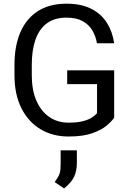

<svg xmlns="http://www.w3.org/2000/svg" viewBox="-20 -741 721 1056"><path d="M607.9 -93.3Q594.7 -74.2 566.2 -50Q537.6 -25.9 487.1 -8.1Q436.5 9.8 356.4 9.8Q270 9.8 202.9 -30.3Q135.7 -70.3 97.7 -146Q59.6 -221.7 59.6 -327.6V-383.8Q59.6 -489.7 92.8 -565.2Q126 -640.6 189.7 -680.7Q253.4 -720.7 345.2 -720.7Q426.8 -720.7 481.9 -692.6Q537.1 -664.6 568.1 -615.2Q599.1 -565.9 607.9 -502.9H513.2Q506.8 -541.5 488 -573.5Q469.2 -605.5 434.6 -624.8Q399.9 -644 345.7 -644Q279.8 -644 237.5 -612.5Q195.3 -581.1 175 -522.9Q154.8 -464.8 154.8 -384.8V-327.6Q154.8 -245.6 180.2 -187.3Q205.6 -128.9 251 -97.7Q296.4 -66.4 356.9 -66.4Q407.2 -66.4 438.2 -75Q469.2 -83.5 486.8 -95.5Q504.4 -107.4 513.7 -118.2V-278.3H349.6V-354H607.9ZM402.8 153.3Q402.8 197.8 388.2 230Q373.5 262.2 332.5 295.4L280.8 260.3Q292.5 244.1 299.1 232.9Q305.7 221.7 308.6 211.4Q311.5 201.2 312.5 188Q313.5 174.8 313.5 154.8V85.9H402.8Z"/></svg>

Font: Heebo
Style: Regular
Weight: 400
Designer: Oded Ezer
Foundry: Ezer Type House
Version: Version 3.100